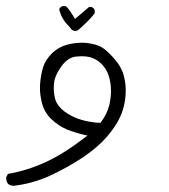

<svg xmlns="http://www.w3.org/2000/svg" viewBox="-29 -287 549 623"><path d="M378.9 6.3Q378.9 -19 372.6 -41.5Q364.7 -71.3 340.3 -98.1Q315.9 -125.5 300 -134.3Q284.2 -143.1 256.8 -147Q247.1 -148.4 239.7 -148.4Q217.8 -148.4 198.5 -144.3Q179.2 -140.1 165.5 -132.8Q151.4 -125.5 139.6 -113.8Q118.2 -92.8 110.8 -68.8Q103.5 -44.9 101.1 -15.1Q100.6 -8.8 100.6 -2Q100.6 21.5 106.9 46.4Q114.7 77.6 137.5 99.4Q160.2 121.1 187.5 132.8Q215.8 144 245.6 150.9L254.9 152.8L247.1 158.7Q176.8 212.9 117.7 239.7Q58.6 266.6 -3.4 277.3L-8.8 288.1Q-8.8 289.6 -8.8 290.5Q-8.8 302.2 -2.9 309.6Q3.4 314.9 14.2 315.9Q76.7 309.1 133.3 283Q189.9 256.8 239.3 224.1Q288.6 190.9 317.9 156.7Q347.2 122.6 361.3 91.3Q378.9 52.2 378.9 6.3ZM145.5 -2Q145.5 -7.8 146 -13.7Q147.5 -39.6 168.9 -69.8Q190.4 -101.1 218.8 -103.5Q228 -104.5 235.8 -104.5Q252 -104.5 262.7 -101.6Q293.5 -92.8 312 -65.4Q316.9 -58.1 320.3 -50.3Q328.1 -32.2 330.6 -5.9Q331.1 1.5 331.1 8.8Q331.1 28.8 326.2 51.8Q318.8 83 297.9 110.4L296.4 111.8Q232.4 108.4 190.9 82Q178.7 74.7 169.4 65.4Q153.8 49.8 149.7 33.2Q145.5 16.6 145.5 -2ZM173.3 -267.1Q166.5 -264.2 163.1 -257.3Q169.9 -225.6 195.3 -201.2Q195.3 -201.2 203.6 -190.9Q210 -186.5 215.6 -186.5Q221.2 -186.5 225.6 -190.4Q255.4 -215.3 278.3 -243.7V-253.9Q275.4 -261.2 268.1 -264.2H259.8L214.4 -225.6Q192.9 -262.2 184.1 -267.1Z"/></svg>

Font: Bakudai
Style: Light
Weight: 300
Version: Version 1.48